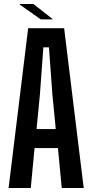

<svg xmlns="http://www.w3.org/2000/svg" viewBox="-20 -941 459 961"><path d="M23 0 121 -800H301L399 0H289L270 -200H153L134 0ZM163 -295H259L242 -471L225 -704H197L180 -471ZM79 -918V-921H147L243 -846V-844H184Z"/></svg>

Font: Big Shoulders Display
Style: Bold
Weight: 700
Designer: Patric King
Foundry: XO Type Co
Version: Version 1.000; ttfautohint (v1.8.2)